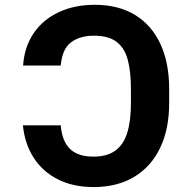

<svg xmlns="http://www.w3.org/2000/svg" viewBox="-20 -757 787 787"><path d="M74 -243.2H228.9Q234.6 -177.4 267.3 -146.2Q300 -115 362.3 -115Q419.4 -115 453.2 -140Q487 -165 501.8 -213.6Q516.6 -262.2 516.6 -333V-393Q516.6 -464.8 503.3 -513.3Q489.9 -561.7 456.9 -586.2Q423.8 -610.7 364.3 -610.7Q307.6 -610.5 271.4 -583.7Q235.2 -556.9 228.9 -488.3H74.6Q80.2 -566.3 118.7 -621.9Q157.1 -677.5 221.5 -707.4Q285.8 -737.3 368.4 -737.3Q465.8 -737.3 533.9 -695.5Q602.1 -653.6 637.7 -576.4Q673.4 -499.2 673.4 -393V-334.6Q673.4 -227.9 636.4 -150.8Q599.3 -73.7 529.9 -32Q460.4 9.8 363.7 9.8Q279.9 9.8 217.3 -21.8Q154.8 -53.4 118 -110.5Q81.2 -167.7 74 -243.2Z"/></svg>

Font: GitLab Sans
Style: Regular
Weight: 400
Designer: Rasmus Andersson
Foundry: Modifications by GitLab B.V., manufactured by rsms
Version: Version 4.000;git-c8fb6b7